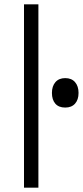

<svg xmlns="http://www.w3.org/2000/svg" viewBox="-20 -860 380 880"><path d="M156 -840V0H90V-840ZM279 -367Q249 -367 233.5 -385Q218 -403 218 -434Q218 -465 234 -483.5Q250 -502 279 -502Q308 -502 324 -483.5Q340 -465 340 -434Q340 -403 324 -385Q308 -367 279 -367Z"/></svg>

Font: Sinkin Sans 300 Light
Style: Regular
Weight: 300
Designer: Keith Bates
Foundry: K-Type
Version: Sinkin Sans (version 1.0)  by Keith Bates   •   © 2014   www